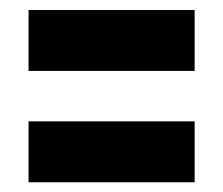

<svg xmlns="http://www.w3.org/2000/svg" viewBox="-20 -458 458 394"><path d="M38.6 -312.5V-437.5H379.4V-312.5ZM38.6 -84V-209H379.4V-84Z"/></svg>

Font: Holtwood One SC
Style: Regular
Weight: 400
Designer: Vernon Adams
Foundry: Vernon Adams
Version: Version 1.100; ttfautohint (v1.8.4.7-5d5b)